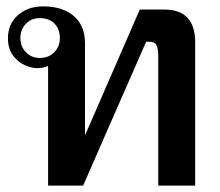

<svg xmlns="http://www.w3.org/2000/svg" viewBox="-20 -583 692 603"><path d="M131 -376Q117 -369 97 -369Q78 -369 56.5 -379Q35 -389 20 -410Q5 -431 5 -463Q5 -508 36.5 -535.5Q68 -563 115 -563Q177 -563 212 -532.5Q247 -502 247 -447V-158L419 -553H496Q593 -553 593 -450V0H477V-405Q477 -430 471.5 -441Q466 -452 450 -452H439L241 0H131ZM168 -463Q168 -491 151.5 -508.5Q135 -526 105 -526Q78 -526 61 -508Q44 -490 44 -463Q44 -437 61.5 -419Q79 -401 105 -401Q133 -401 150.5 -419Q168 -437 168 -463Z"/></svg>

Font: Taviraj Medium
Style: Regular
Weight: 500
Designer: Katatrad Team
Foundry: CadsonDemak
Version: Version 1.030